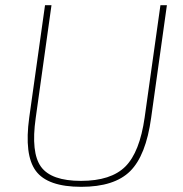

<svg xmlns="http://www.w3.org/2000/svg" viewBox="-20 -710 707 742"><path d="M625 -690 564 -254Q544 -109 483 -48.5Q422 12 294 12Q164 12 118.5 -49.5Q73 -111 93 -256L154 -690H179L118 -254Q99 -120 138.5 -65.5Q178 -11 293 -11Q409 -11 464.5 -66.5Q520 -122 539 -256L600 -690Z"/></svg>

Font: Exo 2.0 Thin
Style: Italic
Weight: 250
Italic angle: -8°
Designer: Natanael Gama
Version: Version 1.001;PS 001.001;hotconv 1.0.70;makeotf.lib2.5.58329